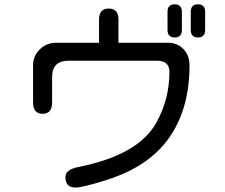

<svg xmlns="http://www.w3.org/2000/svg" viewBox="-20 -804 1040 887"><path d="M437.5 -606.4V-713.9Q437.5 -764.6 482.4 -764.6Q527.3 -764.6 527.3 -713.9V-606.4H756.8Q798.8 -606.4 827.1 -577.6Q855.5 -548.8 855.5 -502Q855.5 -301.8 761.7 -168Q668 -34.2 472.7 27.3Q362.3 62.5 328.1 62.5Q282.2 62.5 282.2 13.7Q282.2 -20.5 340.8 -32.2Q617.2 -86.9 701.2 -235.4Q762.7 -344.7 762.7 -471.7Q762.7 -523.4 705.1 -523.4H296.9Q220.7 -523.4 220.7 -448.2V-331.1Q220.7 -278.3 176.8 -278.3Q132.8 -278.3 132.8 -331.1V-502Q132.8 -545.9 164.1 -576.2Q195.3 -606.4 239.3 -606.4H437.5ZM861.3 -749Q861.3 -784.2 894.5 -784.2Q927.7 -784.2 927.7 -749V-666Q927.7 -630.9 894.5 -630.9Q861.3 -630.9 861.3 -666V-749ZM753.9 -749Q753.9 -784.2 787.1 -784.2Q820.3 -784.2 820.3 -749V-666Q820.3 -630.9 787.1 -630.9Q753.9 -630.9 753.9 -666V-749Z"/></svg>

Font: jf-openhuninn-1.0
Style: Regular
Weight: 400
Designer: [Kosugi Maru]
      Designed by Motoya company      

      [Varela Round]
      Joe Prince(Latin component); Avraham Co
Foundry: justfont CO.,LTD.
Version: 1.0